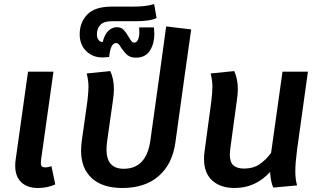

<svg xmlns="http://www.w3.org/2000/svg" viewBox="-20 -924 1599 959"><path d="M256 -3Q217 15 170 15Q116 15 86 -14Q56 -43 56 -95Q56 -115 58 -125L120 -566H247L185 -125Q184 -119 184 -110Q184 -98 189 -93Q194 -88 205 -88Q221 -88 237 -94Z M935 -777 905 -566 856 -212Q841 -104 772.5 -44.5Q704 15 591 15Q492 15 438.5 -34Q385 -83 385 -171Q385 -193 388 -217L417 -422Q422 -469 422 -490Q422 -523 413 -557L531 -569Q549 -529 549 -478Q549 -457 544 -422L515 -218Q512 -196 512 -177Q512 -81 598 -81Q711 -81 731 -222L779 -566L810 -792Z M749 -787Q751 -765 751 -753Q751 -707 729 -671.5Q707 -636 658 -636Q632 -636 616.5 -649Q601 -662 586 -684Q579 -697 573 -703Q567 -709 560 -709Q546 -709 537.5 -692.5Q529 -676 525 -639Q501 -637 491 -637Q443 -637 410.5 -669Q378 -701 378 -753Q378 -811 415.5 -851Q453 -891 539 -891H646Q711 -891 750 -904L762 -834Q730 -818 656 -818H538Q499 -818 481.5 -800Q464 -782 464 -752Q464 -736 472 -725Q480 -714 492 -714H493Q502 -752 521 -770Q540 -788 564 -788Q585 -788 597.5 -775Q610 -762 623 -739Q632 -724 637.5 -717.5Q643 -711 650 -711Q663 -711 669.5 -726.5Q676 -742 676 -764Q676 -776 675 -787Z M1464 -178Q1455 -109 1455 -69Q1455 -27 1464 2L1345 13Q1332 -15 1329 -65Q1256 15 1152 15Q1082 15 1040.5 -22Q999 -59 999 -131Q999 -149 1002 -170L1036 -422Q1041 -469 1041 -490Q1041 -523 1032 -557L1150 -569Q1168 -529 1168 -478Q1168 -457 1163 -422L1130 -180Q1128 -160 1128 -152Q1128 -113 1146.5 -97.5Q1165 -82 1199 -82Q1243 -82 1274 -102Q1305 -122 1334 -160L1391 -566H1518Z"/></svg>

Font: FiraGO Medium
Style: Italic
Weight: 500
Italic angle: -8°
Designer: bBox Type GmbH
Foundry: bBox Type GmbH
Version: Version 1.001